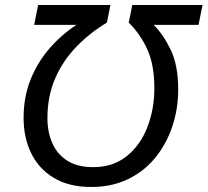

<svg xmlns="http://www.w3.org/2000/svg" viewBox="-20 -734 827 765"><path d="M344 11Q254 11 194 -25.5Q134 -62 104 -124Q74 -186 74 -264Q74 -348 102 -417.5Q130 -487 178 -542Q226 -597 285 -635H116L132 -714H420L406 -644Q339 -604 285 -548.5Q231 -493 200 -422Q169 -351 169 -263Q169 -208 188.5 -163.5Q208 -119 248.5 -93.5Q289 -68 351 -68Q430 -68 484.5 -111.5Q539 -155 567 -227Q595 -299 595 -382Q595 -475 567.5 -536Q540 -597 493 -644L507 -714H787L771 -635H592Q630 -598 660 -536Q690 -474 690 -378Q690 -300 666.5 -230Q643 -160 598.5 -105.5Q554 -51 489.5 -20Q425 11 344 11Z"/></svg>

Font: Noto Sans
Style: Italic
Weight: 400
Italic angle: -12°
Designer: Monotype Design Team
Foundry: Monotype Imaging Inc.
Version: Version 2.013; ttfautohint (v1.8.4.7-5d5b)